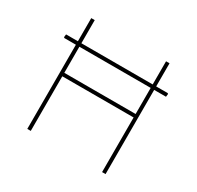

<svg xmlns="http://www.w3.org/2000/svg" viewBox="-140 -797 979 956"><g transform="rotate(30 350.0 -318.5)"><path d="M145 -637V-504H555V-637H575V-504H641L645 -501L643 -484H575V0H555V-314H145V0H125V-484H59L55 -487L57 -504H125V-637ZM145 -334H555V-484H145Z"/></g></svg>

Font: Alegreya Sans SC Thin
Style: Regular
Weight: 100
Designer: Juan Pablo del Peral
Foundry: Huerta Tipografica
Version: Version 2.007